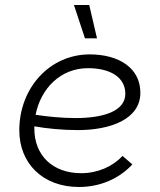

<svg xmlns="http://www.w3.org/2000/svg" viewBox="-20 -740 638 766"><path d="M295 6C377 6 453 -25 508 -84L469 -118C430 -76 370 -49 304 -49C189 -49 117 -121 117 -227V-236C168 -227 228 -221 291 -221C418 -221 540 -263 540 -370C540 -469 454 -523 338 -523C179 -523 57 -390 57 -220C57 -88 151 6 295 6ZM319 -587H367L336 -720H275ZM122 -282C143 -388 222 -468 331 -468C421 -468 480 -431 480 -366C480 -295 389 -269 282 -269C224 -269 169 -275 122 -282Z"/></svg>

Font: Fixel Display 20240404 Light
Style: Italic
Weight: 300
Italic angle: -10°
Designer: AlfaBravo + MacPaw
Foundry: Kyrylo Tkachov, Marchela Mozhyna, Serhii Makarenko, Maria Weinstein, Zakhar Kryvoshyya
Version: Version 1.211;Glyphs 3.2 (3225)